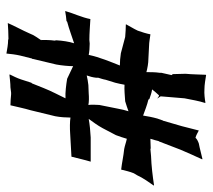

<svg xmlns="http://www.w3.org/2000/svg" viewBox="-52 -574 642 579"><g transform="rotate(-90 268.5 -284.0)"><path d="M-1 -141 0 -140C26 -144 58 -148 88 -149L110 -151V-150L140 -151C137 -142 135 -134 133 -126L132 -125L107 -60C98 -38 87 -15 78 5L79 6C93 3 110 -2 126 -5C132 -7 140 -11 143 -15C151 -13 157 -9 165 -5C169 -22 174 -39 178 -56L194 -111V-112L195 -113L201 -130C205 -144 208 -160 210 -173C224 -168 241 -161 258 -157L260 -154C269 -151 279 -147 288 -146H289C284 -139 277 -132 271 -125C268 -125 264 -128 262 -130V-129C263 -127 266 -124 268 -120L262 -48C258 -28 254 -4 248 14L249 15C260 13 276 11 289 12C303 12 319 15 332 17L333 16C334 -3 334 -24 336 -45L335 -83C335 -84 333 -86 332 -87C334 -96 337 -109 339 -118V-123C341 -136 341 -152 341 -163C352 -160 368 -157 381 -157L420 -155C431 -155 445 -152 454 -151H455C457 -162 462 -178 466 -189C472 -202 480 -214 485 -224V-225C474 -225 459 -226 447 -227L398 -240C386 -242 372 -243 361 -243C372 -271 386 -304 393 -337C402 -335 416 -334 427 -334L438 -335C458 -335 482 -333 500 -332H501C506 -358 518 -382 525 -407V-408C515 -406 505 -405 495 -404L493 -402C470 -396 447 -387 428 -381C433 -396 436 -417 437 -435L436 -440C438 -453 438 -470 438 -480H437C442 -488 453 -502 457 -514C467 -537 480 -560 489 -581C475 -580 457 -579 441 -579L438 -580C425 -580 409 -583 398 -585H397C396 -573 394 -557 391 -544L382 -508H381V-506L364 -435C361 -419 359 -398 359 -384C349 -389 333 -396 321 -402C303 -405 280 -408 262 -407C271 -426 284 -450 293 -473L307 -508L309 -510L319 -541C323 -553 329 -565 334 -575L333 -576C321 -575 308 -573 295 -573L279 -571H274C263 -572 251 -573 241 -573C236 -553 232 -532 226 -512L208 -438C205 -423 204 -404 204 -392C192 -394 171 -394 157 -393L86 -389C81 -370 77 -351 71 -331H144C163 -332 184 -334 200 -337C192 -326 180 -310 172 -295L151 -255C147 -245 143 -232 140 -222C130 -224 120 -228 109 -230C88 -232 67 -237 48 -239H47C44 -227 41 -213 36 -201L30 -191C22 -173 8 -154 -1 -141ZM223 -217C226 -226 229 -239 231 -250L242 -305C243 -316 243 -330 242 -338C251 -336 266 -336 277 -337L302 -338C312 -339 322 -341 331 -343C328 -335 325 -324 324 -314V-308C322 -301 319 -293 318 -286L309 -257C307 -249 304 -236 303 -229C288 -230 269 -228 253 -227C242 -224 232 -220 223 -217Z"/></g></svg>

Font: Charger Mayhem
Style: Regular
Weight: 400
Designer: Jasper
Foundry: Cannot Into Space Fonts
Version: Version 0.98